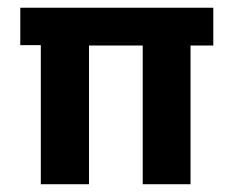

<svg xmlns="http://www.w3.org/2000/svg" viewBox="-20 -474 601 494"><path d="M347.2 0V-356.9H209V0H85V-357.9H32.2V-454.1H528.8V-356.9H470.2V0Z"/></svg>

Font: Tajawal
Style: Bold
Weight: 700
Designer: Boutros Fonts
Foundry: Created by Boutros International 2017
Version: Version 1.700